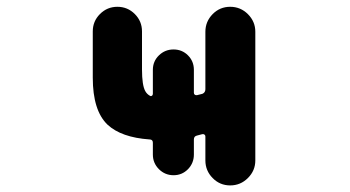

<svg xmlns="http://www.w3.org/2000/svg" viewBox="-20 -569 1040 571"><path d="M590.8 -91.8V-163.1Q590.8 -167 587.9 -168.9Q585 -170.9 581.1 -169.9Q574.2 -168 566.4 -166Q556.6 -164.1 556.6 -154.3V-109.4Q556.6 -84 539.1 -65.9Q521.5 -47.9 496.1 -47.9Q470.7 -47.9 452.6 -65.9Q434.6 -84 434.6 -109.4V-144.5Q434.6 -154.3 424.8 -154.3Q340.8 -160.2 299.8 -198.2Q255.9 -240.2 255.9 -337.9V-475.6Q255.9 -505.9 277.3 -527.3Q298.8 -548.8 329.1 -548.8Q359.4 -548.8 380.9 -527.3Q402.3 -505.9 402.3 -475.6V-362.3Q402.3 -315.4 412.1 -297.9Q417 -289.1 425.8 -284.2Q428.7 -282.2 431.6 -284.2Q434.6 -286.1 434.6 -290V-361.3Q434.6 -386.7 452.6 -404.3Q470.7 -421.9 496.1 -421.9Q521.5 -421.9 539.1 -404.3Q556.6 -386.7 556.6 -361.3V-293Q556.6 -289.1 559.6 -287.1Q562.5 -285.2 566.4 -286.1Q574.2 -288.1 582 -290Q590.8 -293.9 590.8 -303.7V-474.6Q590.8 -504.9 612.3 -526.9Q633.8 -548.8 664.6 -548.8Q695.3 -548.8 717.3 -526.9Q739.3 -504.9 739.3 -474.6V-91.8Q739.3 -61.5 717.3 -39.6Q695.3 -17.6 664.6 -17.6Q633.8 -17.6 612.3 -39.6Q590.8 -61.5 590.8 -91.8Z"/></svg>

Font: Rounded-X Mgen+ 1m bold
Style: Bold
Weight: 700
Designer: [Source Han Sans]
Ryoko NISHIZUKA  (kana & ideographs); Paul D. Hunt (Latin, Greek & Cyrillic); Wenlong ZHANG  (bopomofo
Version: Version 1.059.20150602